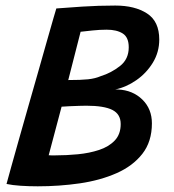

<svg xmlns="http://www.w3.org/2000/svg" viewBox="-20 -673 627 692"><path d="M3.5 -10Q8.5 -29 20.5 -71.8Q32.5 -114.5 48.5 -171.5Q64.5 -228.5 82.5 -291.2Q100.5 -354 117.8 -414.8Q135 -475.5 149.2 -525.5Q163.5 -575.5 172.5 -607Q181.5 -638.5 183 -642.5Q218 -645.5 276.5 -649.2Q335 -653 395.5 -653Q466 -653 510 -624.5Q554 -596 554 -530.5Q554 -485 530.8 -447Q507.5 -409 471 -383.8Q434.5 -358.5 395 -350.5Q400 -350.5 405 -350.5Q458.5 -348 493 -314.2Q527.5 -280.5 527.5 -228.5Q527.5 -162.5 493 -118.5Q458.5 -74.5 400 -48.8Q341.5 -23 267.8 -12.2Q194 -1.5 116 -1.5Q84 -1.5 54 -3.5Q24 -5.5 3.5 -10ZM226 -384.5Q271.5 -384.5 297.5 -387.2Q323.5 -390 343 -398.5Q380.5 -410 412.2 -434.8Q444 -459.5 444 -502.5Q444 -538.5 422.5 -552.2Q401 -566 364.5 -566Q340 -566 313.5 -563.2Q287 -560.5 270.5 -558.5ZM155.5 -113.5Q159 -113 165.2 -113Q171.5 -113 179.5 -113Q219.5 -113 260.8 -117Q302 -121 337 -132.5Q372 -144 393.5 -166.5Q415 -189 415 -226Q415 -261.5 385 -276.8Q355 -292 291 -292Q282.5 -292 265.8 -291.5Q249 -291 231.2 -290.2Q213.5 -289.5 202 -288.5Z"/></svg>

Font: Grandstander Medium
Style: Italic
Weight: 500
Italic angle: -15°
Designer: Tyler Finck
Foundry: Etcetera Type Co
Version: Version 1.200; ttfautohint (v1.8.3)